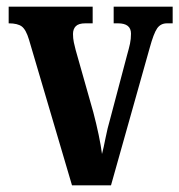

<svg xmlns="http://www.w3.org/2000/svg" viewBox="-20 -556 538 576"><path d="M67 -437Q58 -467 45.5 -476.5Q33 -486 6 -486V-536H258V-486H236Q216 -486 207.5 -477.5Q199 -469 199 -454Q199 -441 201.5 -429Q204 -417 207 -406L260 -219Q269 -185 276 -151.5Q283 -118 286 -94Q291 -113 296.5 -141.5Q302 -170 311 -201L361 -390Q367 -411 370 -425Q373 -439 373 -455Q373 -486 334 -486H321V-536H498V-486H481Q462 -486 451.5 -471Q441 -456 429 -412L313 0H196Z"/></svg>

Font: Noto Serif Ethiopic ExtraCondensed
Style: Bold
Weight: 700
Width: 2
Designer: Monotype Design Team
Foundry: Monotype Imaging Inc.
Version: Version 2.102; ttfautohint (v1.8.4.7-5d5b)